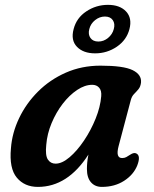

<svg xmlns="http://www.w3.org/2000/svg" viewBox="-20 -740 620 772"><path d="M457 -153Q444 -104.5 471 -104.5Q480.5 -104.5 487.5 -108.2Q494.5 -112 503.5 -118Q519 -128.5 529 -122.5Q546.5 -113 532 -75Q517 -37.5 479 -13Q441 11.5 389.5 11.5Q362 11.5 345.8 -7Q329.5 -25.5 329.5 -60.5Q329.5 -73.5 330.8 -87Q332 -100.5 335.5 -118.5Q252 11.5 132.5 11.5Q78.5 11.5 47.5 -25.8Q16.5 -63 24 -143.5Q28.5 -205.5 56.8 -264.8Q85 -324 132.8 -371.8Q180.5 -419.5 244.5 -447.8Q308.5 -476 384 -476Q476.5 -476 513.2 -458Q550 -440 547 -408Q545 -391.5 536.8 -381.5Q528.5 -371.5 519.2 -362.2Q510 -353 506 -338ZM166 -157.5Q161.5 -115 172.5 -98.5Q183.5 -82 203.5 -82Q229.5 -82 259.8 -107.8Q290 -133.5 317.8 -174.8Q345.5 -216 364.5 -263Q383.5 -310 387 -353Q389 -375.5 378.8 -387.2Q368.5 -399 351 -399Q321 -399 290 -378.2Q259 -357.5 232.2 -322.8Q205.5 -288 187.5 -245Q169.5 -202 166 -157.5ZM362.5 -525.5Q315 -525.5 289.5 -551.8Q264 -578 276 -623Q287.5 -668 327 -694.2Q366.5 -720.5 414 -720.5Q462 -720.5 487 -693.8Q512 -667 500.5 -623Q489 -579 449.8 -552.2Q410.5 -525.5 362.5 -525.5ZM402 -673.5Q380.5 -673.5 362.5 -659.2Q344.5 -645 339 -623Q333.5 -601.5 343.8 -587.2Q354 -573 375.5 -573Q397 -573 414.5 -587.5Q432 -602 437.5 -623Q443.5 -644.5 433.5 -659Q423.5 -673.5 402 -673.5Z"/></svg>

Font: Fraunces 9pt SuperSoft SemiBold
Style: Italic
Weight: 600
Italic angle: -16°
Version: Version 1.000;[0bf87f6ff]